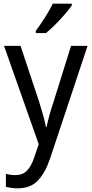

<svg xmlns="http://www.w3.org/2000/svg" viewBox="-20 -786 499 1046"><path d="M2 -536H92L193 -232Q204 -196 214 -161.5Q224 -127 230 -95H234Q239 -120 249 -157Q259 -194 272 -232L367 -536H457L253 77Q227 155 186.5 197.5Q146 240 77 240Q57 240 41 237.5Q25 235 12 232V161Q22 164 36 166Q50 168 64 168Q103 168 127 143.5Q151 119 167 70L191 0ZM371 -756Q358 -737 333.5 -708.5Q309 -680 281 -652Q253 -624 231 -606H175V-618Q199 -650 225 -691Q251 -732 268 -766H371Z"/></svg>

Font: Noto Sans Gurmukhi SemiCondensed
Style: Regular
Weight: 400
Width: 4
Designer: Jelle Bosma - Monotype Design Team
Foundry: Monotype Imaging Inc.
Version: Version 2.004; ttfautohint (v1.8.4.7-5d5b)